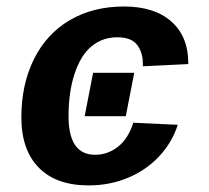

<svg xmlns="http://www.w3.org/2000/svg" viewBox="-20 -558 640 588"><path d="M239.3 -202.1 265.1 -335H391.1L365.2 -202.1ZM251.5 9.8Q151.9 9.8 98.6 -44.7Q45.4 -99.1 45.4 -198.7Q45.4 -299.3 84 -377Q122.6 -454.6 193.8 -496.3Q265.1 -538.1 359.9 -538.1Q452.6 -538.1 504.6 -492.2Q556.6 -446.3 556.6 -364.7V-361.8L417.5 -355V-362.3Q417.5 -397.9 399.7 -420.9Q381.8 -443.8 338.9 -443.8Q293.9 -443.8 260.5 -416.3Q227.1 -388.7 208.5 -332.3Q189.9 -275.9 189.9 -202.1Q189.9 -84 271 -84Q310.1 -84 341.3 -108.6Q372.6 -133.3 388.2 -182.1L524.4 -175.8Q507.3 -122.1 467.8 -79.6Q428.2 -37.1 372.3 -13.7Q316.4 9.8 251.5 9.8Z"/></svg>

Font: Cousine
Style: Bold Italic
Weight: 700
Italic angle: -12°
Monospace: yes
Designer: Steve Matteson
Foundry: Ascender Corporation
Version: Version 1.20